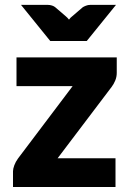

<svg xmlns="http://www.w3.org/2000/svg" viewBox="-20 -748 517 768"><path d="M447 -456.5Q447 -440.5 441 -426Q435 -411.5 427 -401L210.5 -115H442V0H32V-63Q32 -72.5 37.2 -86.8Q42.5 -101 52 -114L270.5 -403.5H46V-518.5H447ZM64 -728.5H171Q180 -728.5 188.2 -725.8Q196.5 -723 201 -719L243 -683Q246 -680.5 249.5 -677Q253 -673.5 256 -669.5Q261.5 -677.5 269 -683L311 -719Q315.5 -722 323.8 -725.2Q332 -728.5 341 -728.5H444L327 -584H181Z"/></svg>

Font: LatoHex
Style: Regular
Weight: 900
Designer: Lukasz Dziedzic
Foundry: tyPoland Lukasz Dziedzic
Version: Version 1.104; Western+Polish opensource